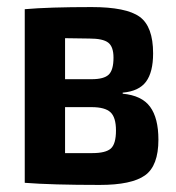

<svg xmlns="http://www.w3.org/2000/svg" viewBox="-20 -516 499 543"><path d="M327 -254V-251Q381 -246 404.5 -214Q428 -182 428 -121Q428 -47 390 -20Q352 7 262 7Q126 7 50 1V-490Q118 -496 239 -496Q337 -496 375 -468.5Q413 -441 413 -365Q413 -312 393 -285Q373 -258 327 -254ZM301 -353Q301 -384 286 -395.5Q271 -407 233 -407L164 -408V-292H239Q274 -292 287.5 -305Q301 -318 301 -353ZM164 -83H241Q279 -83 293.5 -96Q308 -109 308 -147Q308 -184 292.5 -198.5Q277 -213 239 -213H164Z"/></svg>

Font: Exo 2 Semi Bold Condensed
Style: Regular
Weight: 600
Width: 3
Designer: Natanael Gama
Version: Version 1.001;PS 001.001;hotconv 1.0.70;makeotf.lib2.5.58329